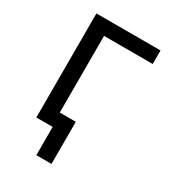

<svg xmlns="http://www.w3.org/2000/svg" viewBox="-214 -830 1028 1141"><g transform="rotate(30 300.0 -260.0)"><path d="M106 0V-714H546V-621H212V-95H322V194H218V0Z"/></g></svg>

Font: Noto Sans Mono Medium
Style: Regular
Weight: 500
Designer: Monotype Design Team
Foundry: Monotype Imaging Inc.
Version: Version 2.014